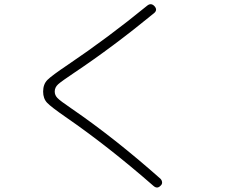

<svg xmlns="http://www.w3.org/2000/svg" viewBox="-20 -804 1040 889"><path d="M283.2 -262.7Q216.8 -308.6 198.2 -328.1Q179.7 -347.7 179.7 -379.9Q179.7 -414.1 199.7 -434.1Q219.7 -454.1 293.9 -503.9Q480.5 -629.9 662.1 -778.3Q679.7 -792 695.3 -775.4Q710.9 -757.8 693.4 -743.2Q502.9 -586.9 323.2 -466.8Q264.6 -427.7 249 -413.6Q233.4 -399.4 233.4 -379.9Q233.4 -363.3 246.1 -350.1Q258.8 -336.9 310.5 -301.8Q508.8 -166 722.7 23.4Q729.5 30.3 730.5 39.6Q731.4 48.8 723.6 55.7Q708 72.3 690.4 56.6Q481.4 -126 283.2 -262.7Z"/></svg>

Font: Rounded Mgen+ 1mn light
Style: Regular
Weight: 200
Designer: [Source Han Sans]
Ryoko NISHIZUKA  (kana & ideographs); Paul D. Hunt (Latin, Greek & Cyrillic); Wenlong ZHANG  (bopomofo
Version: Version 1.059.20150602